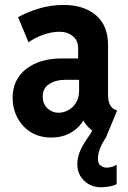

<svg xmlns="http://www.w3.org/2000/svg" viewBox="-20 -561 531 794"><path d="M398.4 213.4Q356 213.4 327.9 186.3Q299.8 159.2 299.8 118.7Q299.8 87.9 312.5 60.8Q325.2 33.7 340.6 12.2Q356 -9.3 363.3 -23.9L418 7.8Q401.9 31.2 393.3 53.7Q384.8 76.2 384.8 95.2Q384.8 115.7 396.5 124Q408.2 132.3 419.9 132.3Q431.6 132.3 442.9 128.9Q454.1 125.5 462.4 120.1V200.2Q450.7 207 431.4 210.2Q412.1 213.4 398.4 213.4ZM191.9 7.8Q143.1 7.8 107.2 -14.6Q71.3 -37.1 51.8 -74.5Q32.2 -111.8 32.2 -156.2Q32.2 -232.4 88.4 -275.9Q144.5 -319.3 234.9 -319.3H322.8V-231H250.5Q210.4 -231 183.6 -213.6Q156.7 -196.3 156.7 -162.1Q156.7 -131.3 176.3 -113Q195.8 -94.7 222.2 -94.7Q242.2 -94.7 262 -105.2Q281.7 -115.7 294.4 -136.5Q307.1 -157.2 307.1 -187V-252.4L303.2 -275.9V-360.4Q303.2 -393.6 281 -411.6Q258.8 -429.7 225.1 -429.7Q194.3 -429.7 158.2 -417Q122.1 -404.3 98.1 -385.7L54.7 -489.7Q88.9 -509.8 138.9 -525.1Q189 -540.5 243.2 -540.5Q327.1 -540.5 377 -497.8Q426.8 -455.1 426.8 -375V-167Q426.8 -144.5 434.1 -129.4Q441.4 -114.3 454.6 -108.4L464.4 -104L418 7.8L402.3 2Q367.2 -11.7 343.8 -36.6Q320.3 -61.5 316.9 -86.4L346.7 -62.5H291L331.5 -77.1Q316.9 -41 279.8 -16.6Q242.7 7.8 191.9 7.8Z"/></svg>

Font: Reddit Sans Condensed
Style: Bold
Weight: 700
Designer: Stephen Hutchings
Foundry: Reddit
Version: Version 1.014